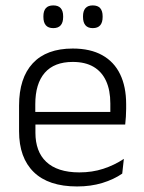

<svg xmlns="http://www.w3.org/2000/svg" viewBox="-20 -679 532 710"><path d="M265 10.5Q159.5 10.5 105 -42.5Q50.5 -95.5 50.5 -193.5V-288.5Q50.5 -390.5 101.2 -445Q152 -499.5 249 -499.5Q314 -499.5 358 -475Q402 -450.5 424.2 -404.5Q446.5 -358.5 446.5 -294V-276.5Q446.5 -262 445.5 -247.5Q444.5 -233 443 -218.5H387Q388 -240.5 388 -260.2Q388 -280 388 -296.5Q388 -345.5 372.2 -379.8Q356.5 -414 325.8 -432Q295 -450 249 -450Q180.5 -450 145.5 -409.8Q110.5 -369.5 110.5 -293.5V-246L111 -238V-187.5Q111 -154 120.8 -127Q130.5 -100 150.8 -80.8Q171 -61.5 201.8 -51.5Q232.5 -41.5 273.5 -41.5Q321 -41.5 361.8 -54.8Q402.5 -68 438 -91.5L432 -37Q401 -15.5 358.5 -2.5Q316 10.5 265 10.5ZM82 -218.5V-265H429.5V-218.5ZM177 -575Q158.5 -575 149.5 -585.5Q140.5 -596 140.5 -616V-619Q140.5 -638.5 149.5 -648.8Q158.5 -659 177 -659Q195.5 -659 204.5 -648.8Q213.5 -638.5 213.5 -619V-616Q213.5 -596 204.5 -585.5Q195.5 -575 177 -575ZM323 -575Q305 -575 296 -585.5Q287 -596 287 -616V-619Q287 -638.5 296 -648.8Q305 -659 323 -659Q341.5 -659 350.5 -648.8Q359.5 -638.5 359.5 -619V-616Q359.5 -596 350.5 -585.5Q341.5 -575 323 -575Z"/></svg>

Font: Anek Latin Light
Style: Regular
Weight: 300
Designer: Yesha Goshar
Foundry: Ek Type
Version: Version 1.003